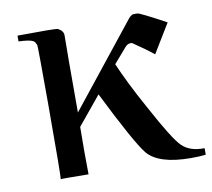

<svg xmlns="http://www.w3.org/2000/svg" viewBox="-70 -667 832 753"><g transform="rotate(-10 346.5 -290.5)"><path d="M691 4C691 -13 691 -22 691 -22C652 -21 622 -31 601 -52C580 -73 546 -128 498 -217C455 -294 424 -358 403 -407L454 -466L455 -467C461 -474 468 -478 477 -478C479 -478 481 -478 483 -477C514 -456 541 -437 564 -418L634 -533C566 -570 529 -588 523 -588H506C501 -587 495 -583 488 -575L226 -246C226 -413 226 -515 227 -553C227 -565 220 -575 206 -582C198 -585 144 -585 45 -584C45 -569 45 -561 45 -561C74 -560 93 -557 102 -552C107 -550 111 -544 115 -534C116 -531 117 -453 117 -299C117 -101 116 -1 114 0C114 -1 151 -1 225 0C224 -60 224 -123 225 -189L318 -302C387 -163 434 -78 459 -47C489 -11 547 7 633 7C657 7 676 6 691 4Z"/></g></svg>

Font: GFS Nicefore
Style: Regular
Weight: 400
Designer: George Matthiopoulos
Foundry: George Matthiopoulos
Version: Version 1.0